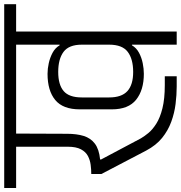

<svg xmlns="http://www.w3.org/2000/svg" viewBox="-29 -888 880 935"><g transform="rotate(-90 411.5 -420.0)"><path d="M458 0Q417 0 373 -5.5Q329 -11 286.5 -26.5Q244 -42 208 -71Q172 -100 146 -149L32 -367V-416Q54 -416 77 -419Q100 -422 120 -432.5Q140 -443 152.5 -466.5Q165 -490 165 -531V-782H-36V-840H859V-782H726V0H662V-218H659Q646 -196 622.5 -183.5Q599 -171 572 -165.5Q545 -160 520 -160Q441 -160 394 -197.5Q347 -235 347 -316V-472Q347 -554 392.5 -591.5Q438 -629 520 -629Q545 -629 572 -623Q599 -617 622.5 -604.5Q646 -592 659 -570H662V-782H229L228 -534Q228 -487 217.5 -453Q207 -419 180 -398.5Q153 -378 103 -373V-368L206 -174Q216 -157 232 -137.5Q248 -118 277 -99.5Q306 -81 352 -69.5Q398 -58 465 -58H508V0ZM529 -212Q592 -212 627 -238.5Q662 -265 662 -329V-462Q662 -525 627 -551Q592 -577 529 -577Q467 -577 436 -550.5Q405 -524 405 -462V-329Q405 -268 436 -240Q467 -212 529 -212Z"/></g></svg>

Font: Matangi
Style: Regular
Weight: 400
Designer: Prashant Pant
Foundry: The Graphic Ant
Version: Version 3.002